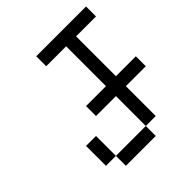

<svg xmlns="http://www.w3.org/2000/svg" viewBox="-176 -739 852 852"><g transform="rotate(-45 250.0 -312.5)"><path d="M500 -250V-312.5H375Q375 -312.5 375 -562.5H500V-625H187.5V-562.5H312.5Q312.5 -562.5 312.5 -312.5H187.5V-250H312.5V-62.5H125V0H312.5V-62.5H375V-250ZM125 -62.5Q125 -62.5 125 -187.5H62.5Q62.5 -187.5 62.5 -62.5Z"/></g></svg>

Font: Unifont
Style: Regular
Weight: 500
Version: Version 13.0.05